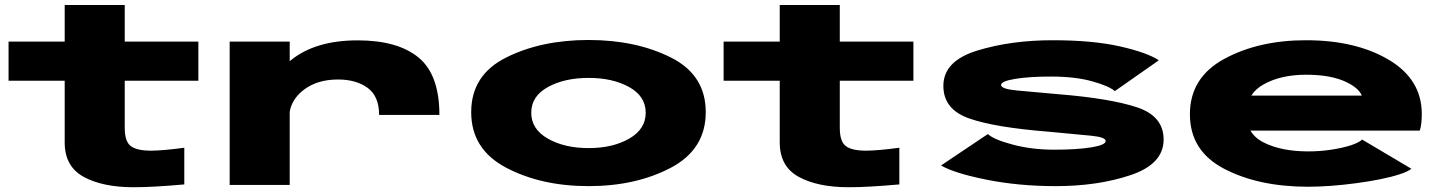

<svg xmlns="http://www.w3.org/2000/svg" viewBox="-20 -756 5896 785"><path d="M526.5 9.5Q399.5 9.5 322 -33Q244.5 -75.5 244.5 -173.5V-426H15V-586H244.5V-735.5H490V-586H791V-426H490V-233.5Q490 -176 516 -157.8Q542 -139.5 599.5 -140Q649 -140.5 733.5 -152V-2Q605 9.5 526.5 9.5Z M1530 -286Q1530 -362.5 1483 -396.8Q1436 -431 1362 -431Q1275 -431 1219 -386.5Q1173 -349.5 1164.5 -299V0H919V-586H1164.5V-506Q1167 -507.5 1169 -509.5Q1269 -591 1442.5 -591Q1605.5 -591 1691 -521Q1776.5 -451 1776.5 -286Z M2386.5 5Q2193 5 2049.8 -70.2Q1906.5 -145.5 1906.5 -297.5Q1906.5 -449.5 2049.8 -521Q2193 -592.5 2386.5 -592.5Q2580 -592.5 2722.8 -521Q2865.5 -449.5 2865.5 -297.5Q2865.5 -145.5 2722.8 -70.2Q2580 5 2386.5 5ZM2386.5 -150.5Q2485 -150.5 2552.5 -189.2Q2620 -228 2620 -295Q2620 -362.5 2552.5 -400Q2485 -437.5 2386.5 -437.5Q2288 -437.5 2220 -400Q2152 -362.5 2152 -295Q2152 -228 2220 -189.2Q2288 -150.5 2386.5 -150.5Z M3450 9.5Q3323 9.5 3245.5 -33Q3168 -75.5 3168 -173.5V-426H2938.5V-586H3168V-735.5H3413.5V-586H3714.5V-426H3413.5V-233.5Q3413.5 -176 3439.5 -157.8Q3465.5 -139.5 3523 -140Q3572.5 -140.5 3657 -152V-2Q3528.5 9.5 3450 9.5Z M4296.5 5Q4144.5 5 4012.8 -21.5Q3881 -48 3827.5 -79.5L4019 -208Q4042.5 -185.5 4120.5 -164.8Q4198.5 -144 4290 -144Q4382.5 -144 4441.5 -153.5Q4500.5 -163 4500.5 -179.5Q4500.5 -195 4442.5 -201Q4384.5 -207 4267.5 -217.5Q4046.5 -235 3941.8 -272Q3837 -309 3837 -405Q3837 -506.5 3974.8 -549Q4112.5 -591.5 4284.5 -591.5Q4447 -591.5 4558.2 -566.5Q4669.5 -541.5 4718 -509.5L4538 -383.5Q4514 -404.5 4444.5 -423.8Q4375 -443 4277.5 -443Q4188 -443 4130.5 -433.5Q4073 -424 4073 -408.5Q4073 -392.5 4136.2 -386.2Q4199.5 -380 4311 -370.5Q4518.5 -353.5 4628 -317.5Q4737.5 -281.5 4737.5 -185.5Q4737.5 -85.5 4603 -40.2Q4468.5 5 4296.5 5Z M5328.5 7.5Q5126.5 7.5 4985.8 -65.5Q4845 -138.5 4845 -289Q4845 -439 4985.5 -515.2Q5126 -591.5 5320 -591.5Q5523.5 -591.5 5658.2 -511.5Q5793 -431.5 5793 -290Q5793 -248 5785 -222H5092.5Q5110.5 -191.5 5147.5 -173Q5219.5 -137 5329.5 -137Q5377 -137 5423 -144Q5469 -151 5503 -162Q5537 -173 5549 -185.5L5750.5 -66Q5736.5 -54.5 5702.8 -43.5Q5669 -32.5 5623 -23.2Q5577 -14 5525 -7Q5473 0 5422.2 3.8Q5371.5 7.5 5328.5 7.5ZM5096 -365H5548Q5536 -394.5 5488.5 -418.5Q5425 -450.5 5320.5 -450.5Q5216.5 -450.5 5146.5 -411Q5113.5 -393 5096 -365Z"/></svg>

Font: Anybody UltraExpanded ExtraBold
Style: Regular
Weight: 800
Width: 9
Designer: Tyler Finck
Foundry: Etcetera Type Company
Version: Version 1.010; ttfautohint (v1.8.3) -l 8 -r 50 -G 200 -x 14 